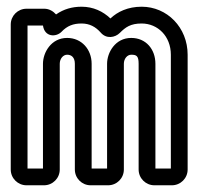

<svg xmlns="http://www.w3.org/2000/svg" viewBox="-20 -527 591 572"><path d="M223 -457C247 -457 265 -447 280 -430C297 -410 323 -415 337 -429C354 -446 369 -457 402 -457C450 -457 489 -419 489 -364V-25H443V-337C443 -380 415 -414 371 -414C323 -414 299 -370 299 -337V-25H253V-337C253 -380 223 -414 180 -414C132 -414 108 -370 108 -337V-25H62V-451H108C113 -416 147 -416 163 -432C180 -450 198 -457 223 -457ZM112 -501H59C33 -501 12 -480 12 -454V-22C12 4 33 25 59 25H111C137 25 158 4 158 -22V-337C158 -352 168 -364 180 -364C193 -364 203 -356 203 -337V-22C203 4 224 25 250 25H302C328 25 349 4 349 -22V-337C349 -352 359 -364 371 -364C387 -364 393 -360 393 -337V-22C393 4 414 25 440 25H492C518 25 539 4 539 -22V-364C539 -445 478 -507 402 -507C361 -507 330 -492 309 -472C287 -493 258 -507 223 -507C195 -507 170 -500 147 -484C139 -493 127 -501 112 -501Z"/></svg>

Font: DIN Rundschrift
Style: EngKont
Weight: 400
Width: 3
Version: Version 1.027